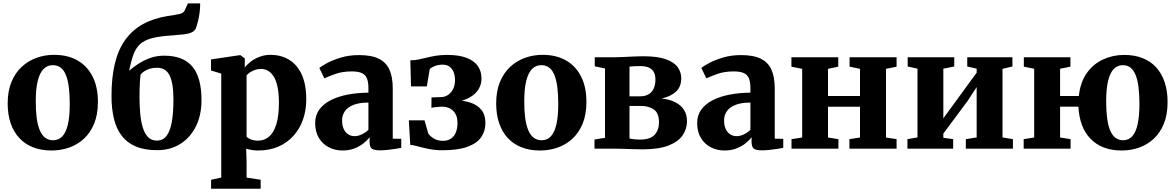

<svg xmlns="http://www.w3.org/2000/svg" viewBox="-20 -892 7052 1152"><path d="M26 -271Q26 -345 48.5 -399.8Q71 -454.5 110 -490.8Q149 -527 199 -545Q249 -563 304 -563Q387 -563 445.8 -529Q504.5 -495 536 -432Q567.5 -369 567.5 -280.5Q567.5 -205 544.8 -150Q522 -95 483 -59.2Q444 -23.5 394 -6.2Q344 11 289 11Q227.5 11 178.8 -8Q130 -27 96 -63.5Q62 -100 44 -152.5Q26 -205 26 -271ZM299 -50.5Q332 -50.5 354 -73.8Q376 -97 387.2 -145Q398.5 -193 398.5 -268Q398.5 -323.5 393.2 -366.8Q388 -410 376.2 -440Q364.5 -470 345 -485.5Q325.5 -501 297 -501Q264 -501 241.2 -478Q218.5 -455 206.5 -407Q194.5 -359 194.5 -283Q194.5 -227.5 200.2 -184.2Q206 -141 218.5 -111.2Q231 -81.5 250.8 -66Q270.5 -50.5 299 -50.5Z M922.5 9Q847.5 9 795.2 -13Q743 -35 710.8 -76.8Q678.5 -118.5 663.8 -179Q649 -239.5 649 -317Q649 -427 669.2 -510.5Q689.5 -594 731 -652.2Q772.5 -710.5 835.5 -746Q898.5 -781.5 984 -795.5Q1030.5 -802.5 1055.5 -807.8Q1080.5 -813 1088 -829.5L1107.5 -871.5H1181Q1181 -844.5 1177.8 -817.8Q1174.5 -791 1168.5 -767Q1162.5 -743 1155.5 -723Q1148.5 -706.5 1130.8 -698Q1113 -689.5 1084 -686Q1055 -682.5 1013.5 -679.5Q938.5 -675 893.2 -663.2Q848 -651.5 822 -628.5Q796 -605.5 781.5 -566.5Q767 -527.5 754.5 -467.5Q778 -488 810 -509Q842 -530 881 -544Q920 -558 965 -558Q1022.5 -558 1064.8 -541.5Q1107 -525 1134.5 -492Q1162 -459 1175.5 -408.8Q1189 -358.5 1189 -291.5Q1189 -202 1155.8 -134.5Q1122.5 -67 1062.8 -29Q1003 9 922.5 9ZM920.5 -48.5Q959 -48.5 980.8 -78.8Q1002.5 -109 1011.5 -164Q1020.5 -219 1020.5 -292.5Q1020.5 -350.5 1013.5 -388Q1006.5 -425.5 993.5 -446.8Q980.5 -468 962.5 -476.8Q944.5 -485.5 922 -485.5Q898 -485.5 879.2 -479.8Q860.5 -474 846.5 -464.8Q832.5 -455.5 823.5 -445Q821 -427 819.5 -403.5Q818 -380 817.5 -355.2Q817 -330.5 817 -309.5Q817 -260 821 -213.5Q825 -167 836 -129.5Q847 -92 867.5 -70.2Q888 -48.5 920.5 -48.5Z M1246.5 240.5V186.5L1307.5 173.5V-450.5L1246 -469V-535.5L1418.5 -561H1423L1449 -541L1448.5 -486.5Q1461 -504 1483.8 -521.8Q1506.5 -539.5 1537.2 -551.2Q1568 -563 1603.5 -563Q1663.5 -563 1712 -535Q1760.5 -507 1789 -447.8Q1817.5 -388.5 1817.5 -294Q1817.5 -231.5 1798.5 -176.2Q1779.5 -121 1742.2 -78.8Q1705 -36.5 1651.2 -12.8Q1597.5 11 1528 11Q1508.5 11 1488.2 7.5Q1468 4 1457 0L1459.5 79.5V173.5L1544 186.5V240.5ZM1528.5 -48Q1564 -48 1592.2 -70.5Q1620.5 -93 1637 -143.2Q1653.5 -193.5 1653.5 -276.5Q1653.5 -331 1645.5 -369.2Q1637.5 -407.5 1622.8 -431.8Q1608 -456 1588.5 -467.2Q1569 -478.5 1546 -478.5Q1526 -478.5 1509 -472.2Q1492 -466 1479.2 -457.2Q1466.5 -448.5 1459.5 -439.5V-72.5Q1466.5 -63 1485.5 -55.5Q1504.5 -48 1528.5 -48Z M2035.5 11Q1990.5 11 1953 -8.2Q1915.5 -27.5 1893.2 -64.5Q1871 -101.5 1871 -154Q1871 -200.5 1896 -234.8Q1921 -269 1965 -291.2Q2009 -313.5 2066.8 -324.5Q2124.5 -335.5 2190.5 -336V-363.5Q2190.5 -398 2182.2 -420Q2174 -442 2152.5 -452.8Q2131 -463.5 2090.5 -463.5Q2034 -463.5 1992 -448.2Q1950 -433 1926 -422L1896 -484.5Q1909 -495.5 1943 -513.8Q1977 -532 2026.2 -546.8Q2075.5 -561.5 2134 -561.5Q2209 -561.5 2253.2 -539.5Q2297.5 -517.5 2317 -473.2Q2336.5 -429 2336.5 -361V-60L2387.5 -59V-5Q2376 -2.5 2354 1Q2332 4.5 2306.8 7.2Q2281.5 10 2260 10Q2224 10 2210.8 -0.2Q2197.5 -10.5 2197.5 -41.5V-68.5Q2186 -52.5 2163.2 -33.8Q2140.5 -15 2108.2 -2Q2076 11 2035.5 11ZM2108.5 -75Q2128 -75 2151 -85.8Q2174 -96.5 2190.5 -113V-276.5Q2134 -276.5 2099 -262Q2064 -247.5 2048.2 -223.5Q2032.5 -199.5 2032.5 -170.5Q2032.5 -140 2042 -118.8Q2051.5 -97.5 2068.8 -86.2Q2086 -75 2108.5 -75Z M2634 9.5Q2592 9.5 2555.5 2.2Q2519 -5 2490.5 -13Q2462 -21 2441.5 -23L2433 -170H2527L2550 -90Q2562 -73 2584.5 -60Q2607 -47 2637.5 -47Q2667.5 -47 2687 -61Q2706.5 -75 2715.8 -99.2Q2725 -123.5 2725 -154.5Q2725 -201 2699.2 -226.5Q2673.5 -252 2633.5 -252Q2627 -252 2613.8 -251Q2600.5 -250 2587.8 -248.5Q2575 -247 2568.5 -245.5L2569 -307.5L2628.5 -309.5Q2649 -310 2667.5 -322Q2686 -334 2698 -356.5Q2710 -379 2710 -411Q2710 -440.5 2701 -461.2Q2692 -482 2675.8 -493Q2659.5 -504 2637 -504Q2609 -504 2587.8 -495.2Q2566.5 -486.5 2558.5 -477.5L2541 -373.5H2446L2442 -530Q2467.5 -530 2491.2 -535Q2515 -540 2540.2 -546.2Q2565.5 -552.5 2595.2 -557.5Q2625 -562.5 2662.5 -562.5Q2734 -562.5 2779.8 -544.8Q2825.5 -527 2847.2 -495.5Q2869 -464 2869 -421.5Q2869 -384.5 2850 -354.5Q2831 -324.5 2793 -304.5Q2755 -284.5 2698 -277L2699 -291.5Q2756.5 -291 2800.2 -277Q2844 -263 2868.2 -233Q2892.5 -203 2892.5 -153.5Q2892.5 -105.5 2867 -68.8Q2841.5 -32 2784.8 -11.2Q2728 9.5 2634 9.5Z M2957 -271Q2957 -345 2979.5 -399.8Q3002 -454.5 3041 -490.8Q3080 -527 3130 -545Q3180 -563 3235 -563Q3318 -563 3376.8 -529Q3435.5 -495 3467 -432Q3498.5 -369 3498.5 -280.5Q3498.5 -205 3475.8 -150Q3453 -95 3414 -59.2Q3375 -23.5 3325 -6.2Q3275 11 3220 11Q3158.5 11 3109.8 -8Q3061 -27 3027 -63.5Q2993 -100 2975 -152.5Q2957 -205 2957 -271ZM3230 -50.5Q3263 -50.5 3285 -73.8Q3307 -97 3318.2 -145Q3329.5 -193 3329.5 -268Q3329.5 -323.5 3324.2 -366.8Q3319 -410 3307.2 -440Q3295.5 -470 3276 -485.5Q3256.5 -501 3228 -501Q3195 -501 3172.2 -478Q3149.5 -455 3137.5 -407Q3125.5 -359 3125.5 -283Q3125.5 -227.5 3131.2 -184.2Q3137 -141 3149.5 -111.2Q3162 -81.5 3181.8 -66Q3201.5 -50.5 3230 -50.5Z M3835 4Q3807.5 4 3777.2 3Q3747 2 3718.2 1Q3689.5 0 3668.5 0H3547V-55L3610 -65V-481.5L3548.5 -494V-548.5H3672Q3691 -548.5 3720.2 -550Q3749.5 -551.5 3781.8 -553Q3814 -554.5 3839 -554.5Q3926.5 -554.5 3976.2 -536.2Q4026 -518 4046.8 -488Q4067.5 -458 4067.5 -422Q4067.5 -370.5 4034.8 -341.2Q4002 -312 3949.5 -301Q3994.5 -296.5 4028.8 -280Q4063 -263.5 4082.5 -234.8Q4102 -206 4102 -164.5Q4102 -119 4076 -80.5Q4050 -42 3991.5 -19Q3933 4 3835 4ZM3819 -54.5Q3882 -54.5 3908 -83.5Q3934 -112.5 3934 -158Q3934 -213.5 3903.2 -235Q3872.5 -256.5 3823.5 -256.5H3757V-61Q3763.5 -59.5 3773 -58Q3782.5 -56.5 3794.8 -55.5Q3807 -54.5 3819 -54.5ZM3757 -314H3819Q3854 -314 3874.2 -327.8Q3894.5 -341.5 3903.5 -364.2Q3912.5 -387 3912.5 -414Q3912.5 -439 3904 -457.2Q3895.5 -475.5 3875.5 -485.5Q3855.5 -495.5 3821 -495.5Q3804 -495.5 3787.8 -494.8Q3771.5 -494 3757 -492.5Z M4327.5 11Q4282.5 11 4245 -8.2Q4207.5 -27.5 4185.2 -64.5Q4163 -101.5 4163 -154Q4163 -200.5 4188 -234.8Q4213 -269 4257 -291.2Q4301 -313.5 4358.8 -324.5Q4416.5 -335.5 4482.5 -336V-363.5Q4482.5 -398 4474.2 -420Q4466 -442 4444.5 -452.8Q4423 -463.5 4382.5 -463.5Q4326 -463.5 4284 -448.2Q4242 -433 4218 -422L4188 -484.5Q4201 -495.5 4235 -513.8Q4269 -532 4318.2 -546.8Q4367.5 -561.5 4426 -561.5Q4501 -561.5 4545.2 -539.5Q4589.5 -517.5 4609 -473.2Q4628.5 -429 4628.5 -361V-60L4679.5 -59V-5Q4668 -2.5 4646 1Q4624 4.5 4598.8 7.2Q4573.5 10 4552 10Q4516 10 4502.8 -0.2Q4489.5 -10.5 4489.5 -41.5V-68.5Q4478 -52.5 4455.2 -33.8Q4432.5 -15 4400.2 -2Q4368 11 4327.5 11ZM4400.5 -75Q4420 -75 4443 -85.8Q4466 -96.5 4482.5 -113V-276.5Q4426 -276.5 4391 -262Q4356 -247.5 4340.2 -223.5Q4324.5 -199.5 4324.5 -170.5Q4324.5 -140 4334 -118.8Q4343.5 -97.5 4360.8 -86.2Q4378 -75 4400.5 -75Z M4729 0V-57L4793 -67V-479L4728.5 -492V-548.5H5009.5V-492L4948 -479V-316H5140V-479L5077.5 -492V-548.5H5359.5V-492L5296 -479V-67L5359.5 -57V0H5076.5V-57L5140 -67V-251.5H4948V-67L5010.5 -57V0Z M5424.5 0V-57L5485 -67.5V-480L5426 -493V-548.5H5705.5V-493L5640 -480V-182L5694 -256L5840 -456V-480L5783.5 -493V-548.5H6054.5V-493L5995 -479V-67.5L6057.5 -57V0H5775V-57L5840 -67.5V-369.5L5786.5 -287.5L5640 -90.5V-65.5L5699 -57V0Z M6709.5 11Q6650.5 11 6603.8 -6.8Q6557 -24.5 6523.8 -58.5Q6490.5 -92.5 6472 -141.2Q6453.5 -190 6450.5 -252H6340.5V-67L6403.5 -57V0H6122V-57L6185 -67V-479.5L6123 -492V-548.5H6402.5V-492L6340.5 -479.5V-316H6453Q6462 -399 6501 -453.8Q6540 -508.5 6598.8 -535.5Q6657.5 -562.5 6724.5 -562.5Q6786.5 -562.5 6835 -543.5Q6883.5 -524.5 6917 -487.8Q6950.5 -451 6968 -398.5Q6985.5 -346 6985.5 -280Q6985.5 -204.5 6963.2 -149.8Q6941 -95 6902.2 -59.2Q6863.5 -23.5 6814 -6.2Q6764.5 11 6709.5 11ZM6719 -50.5Q6751.5 -50.5 6773 -73.8Q6794.5 -97 6805.5 -145.2Q6816.5 -193.5 6816.5 -268.5Q6816.5 -324.5 6811.2 -367.8Q6806 -411 6794.2 -440.8Q6782.5 -470.5 6763.5 -485.8Q6744.5 -501 6717 -501Q6684.5 -501 6662.2 -477.8Q6640 -454.5 6628.5 -406.5Q6617 -358.5 6617 -283Q6617 -226.5 6622.8 -183Q6628.5 -139.5 6640.5 -110.2Q6652.5 -81 6672.2 -65.8Q6692 -50.5 6719 -50.5Z"/></svg>

Font: Merriweather 36pt ExtraBold
Style: Regular
Weight: 800
Designer: Eben Sorkin
Foundry: Eben Sorkin
Version: Version 2.100